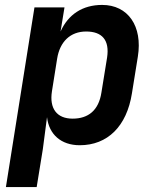

<svg xmlns="http://www.w3.org/2000/svg" viewBox="-20 -580 640 780"><path d="M4 180H129L154 26L171 -104C179 -34 228 10 304 10C417 10 495 -67 516 -201L540 -350C560 -474 500 -560 395 -560C315 -560 257 -521 226 -452L242 -550H120ZM275 -98C211 -98 180 -139 191 -209L212 -341C223 -411 266 -452 330 -452C394 -452 426 -418 415 -346L392 -204C381 -132 339 -98 275 -98Z"/></svg>

Font: JetBrains Mono
Style: Bold Italic
Weight: 558
Italic angle: -9°
Monospace: yes
Designer: Philipp Nurullin, Konstantin Bulenkov
Foundry: JetBrains
Version: Version 2.305